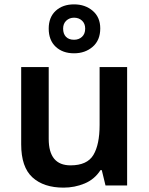

<svg xmlns="http://www.w3.org/2000/svg" viewBox="-20 -849 682 879"><path d="M562 -542V0H463L446 -70H440Q413 -28 367.5 -9Q322 10 271 10Q180 10 128.5 -37Q77 -84 77 -188V-542H203V-213Q203 -92 303 -92Q379 -92 407.5 -139.5Q436 -187 436 -277V-542ZM319 -605Q267 -605 235 -635Q203 -665 203 -718Q203 -770 235 -799.5Q267 -829 319 -829Q370 -829 404.5 -799.5Q439 -770 439 -719Q439 -665 404.5 -635Q370 -605 319 -605ZM319 -667Q341 -667 355.5 -680.5Q370 -694 370 -718Q370 -741 355.5 -754.5Q341 -768 319 -768Q298 -768 283.5 -754.5Q269 -741 269 -718Q269 -694 282 -680.5Q295 -667 319 -667Z"/></svg>

Font: Noto Sans Bassa Vah SemiBold
Style: Regular
Weight: 600
Designer: Monotype Design Team
Foundry: Monotype Imaging Inc.
Version: Version 2.002; ttfautohint (v1.8.4.7-5d5b)